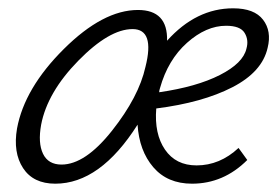

<svg xmlns="http://www.w3.org/2000/svg" viewBox="-20 -438 674 462"><path d="M541 -418Q592 -418 613 -390.5Q634 -363 624 -323Q611 -265 539 -228Q467 -191 356 -177Q351 -116 377 -78Q403 -40 453 -40Q509 -40 554 -82L575 -53Q518 4 442 4Q383 4 349 -35.5Q315 -75 311 -138Q221 4 113 4Q60 4 35.5 -33.5Q11 -71 21 -129Q39 -226 133.5 -320Q228 -414 312 -414Q384 -414 382 -340Q452 -418 541 -418ZM573 -321Q579 -342 568.5 -359Q558 -376 524 -376Q476 -376 430 -335Q384 -294 365 -226Q363 -220 363 -216Q453 -229 509 -257.5Q565 -286 573 -321ZM128 -42Q185 -42 249.5 -123.5Q314 -205 330 -277Q353 -368 299 -368Q243 -368 168.5 -292Q94 -216 79 -138Q71 -94 83.5 -68Q96 -42 128 -42Z"/></svg>

Font: EauTestInfant Semilight
Style: Italic
Weight: 300
Italic angle: -12°
Designer: Christian Thalmann (Catharsis Fonts)
Version: Version 0.001;PS 000.001;hotconv 1.0.88;makeotf.lib2.5.64775